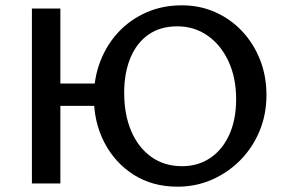

<svg xmlns="http://www.w3.org/2000/svg" viewBox="-20 -690 1075 722"><path d="M648 12Q553 12 482.5 -33Q412 -78 372.5 -154Q333 -230 333 -324Q333 -398 358 -461.5Q383 -525 427.5 -571.5Q472 -618 532 -644Q592 -670 664 -670Q732 -670 790 -644Q848 -618 891 -572Q934 -526 958 -465Q982 -404 982 -333Q982 -259 955.5 -196Q929 -133 882.5 -86.5Q836 -40 776 -14Q716 12 648 12ZM100 0V-658H207V0ZM134 -292V-376H395V-292ZM665 -65Q724 -65 770 -95.5Q816 -126 842 -183Q868 -240 868 -317Q868 -398 839 -460Q810 -522 760 -556.5Q710 -591 647 -591Q583 -591 538.5 -560Q494 -529 470.5 -472.5Q447 -416 447 -341Q447 -259 473.5 -197Q500 -135 549 -100Q598 -65 665 -65Z"/></svg>

Font: Ysabeau Office SemiBold
Style: Regular
Weight: 600
Designer: Christian Thalmann (Catharsis Fonts)
Version: Version 2.001;gftools[0.9.30]; featfreeze: tnum,lnum,ss02